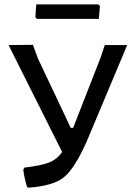

<svg xmlns="http://www.w3.org/2000/svg" viewBox="-20 -846 613 874"><path d="M430 -760H148L141 -768L145 -826H427L435 -819ZM457 -641H559L373 -198Q318 -76 269.5 -38Q221 0 113 8L104 7Q92 -28 86 -73L91 -83Q168 -92 204 -106.5Q240 -121 263 -154L19 -641L130 -642L153 -579L302 -264H313L438 -584Z"/></svg>

Font: Alegreya Sans SC Medium
Style: Regular
Weight: 500
Designer: Juan Pablo del Peral
Foundry: Huerta Tipografica
Version: Version 2.001;PS 002.001;hotconv 1.0.88;makeotf.lib2.5.64775